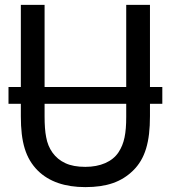

<svg xmlns="http://www.w3.org/2000/svg" viewBox="-20 -747 696 782"><path d="M327.6 15.1C415.5 15.1 474.6 -6.3 521.5 -51.8C571.8 -100.6 590.8 -169.4 590.8 -273.4V-324.2H641.1V-392.6H590.8V-727.1H494.1V-392.6H161.6V-727.1H64.9V-392.6H14.6V-324.2H64.9V-273.4C64.9 -168 84 -102.1 134.3 -51.8C179.7 -7.3 244.1 15.1 327.6 15.1ZM168 -188.5C163.6 -210.4 161.6 -238.8 161.6 -273.4V-324.2H494.1V-271C494.1 -204.1 486.3 -162.6 462.9 -127C437.5 -88.4 388.7 -67.4 327.6 -67.4C294.9 -67.4 267.6 -72.3 246.1 -82.5C203.1 -102.1 176.3 -141.1 168 -188.5Z"/></svg>

Font: SG Kara SemiBold
Style: Regular
Weight: 400
Designer: Damoon Khanjanzadeh
Version: Version 1.000